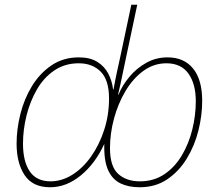

<svg xmlns="http://www.w3.org/2000/svg" viewBox="-20 -780 921 810"><path d="M191 10Q118 10 84 -41Q50 -92 50 -174Q50 -235 66 -299Q82 -363 115 -417Q148 -471 197.5 -504.5Q247 -538 313 -538Q360 -538 390.5 -519Q421 -500 437 -469Q453 -438 457 -403H459Q465 -437 473 -474.5Q481 -512 488 -543L534 -760H559L513 -543Q506 -512 497 -467Q488 -422 478 -381H480Q496 -420 526 -456Q556 -492 597 -515Q638 -538 687 -538Q756 -538 794.5 -491Q833 -444 833 -354Q833 -293 817 -229Q801 -165 768 -111Q735 -57 685.5 -23.5Q636 10 569 10Q522 10 488 -6.5Q454 -23 436 -62.5Q418 -102 420 -173Q382 -90 321 -40Q260 10 191 10ZM193 -15Q241 -15 285.5 -43Q330 -71 364.5 -120Q399 -169 419.5 -232Q440 -295 440 -365Q440 -442 405 -477.5Q370 -513 312 -513Q254 -513 209.5 -483Q165 -453 136 -403Q107 -353 92 -293Q77 -233 77 -174Q77 -99 105.5 -57Q134 -15 193 -15ZM570 -15Q629 -15 673.5 -45Q718 -75 747.5 -125Q777 -175 791.5 -234.5Q806 -294 806 -353Q806 -426 775 -469.5Q744 -513 682 -513Q629 -513 585 -481Q541 -449 509.5 -396Q478 -343 461 -280Q444 -217 444 -155Q444 -78 478.5 -46.5Q513 -15 570 -15Z"/></svg>

Font: Noto Sans Disp Thin
Style: Italic
Weight: 100
Italic angle: -12°
Designer: Monotype Design Team
Foundry: Monotype Imaging Inc.
Version: Version 2.000;GOOG;noto-source:20170915:90ef993387c0